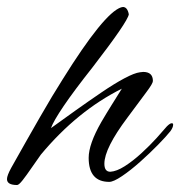

<svg xmlns="http://www.w3.org/2000/svg" viewBox="-76 -525 516 550"><path d="M-27 5Q-56 5 -56 -12Q-56 -22 -44 -44Q2 -126 38.5 -189.5Q75 -253 103 -297Q222 -488 271 -504Q273 -504 274 -504.5Q275 -505 276 -505Q289 -505 293 -484Q290 -463 189 -332Q136 -265 106.5 -221.5Q77 -178 70 -158Q103 -182 141 -209Q179 -236 215 -260.5Q251 -285 280 -300.5Q309 -316 325 -318Q327 -318 330 -318.5Q333 -319 334 -319Q362 -319 362 -293Q362 -286 344 -262Q326 -238 289 -188Q223 -100 223 -56Q223 -33 240 -33Q258 -34 281.5 -49Q305 -64 329 -86Q353 -108 372.5 -129.5Q392 -151 402 -163Q411 -172 416 -172Q420 -172 420 -168Q420 -160 412 -149Q400 -134 376.5 -110Q353 -86 325.5 -61.5Q298 -37 273.5 -20.5Q249 -4 237 -4Q178 -4 178 -73Q178 -112 214 -175Q228 -199 243 -223Q258 -247 273 -271Q145 -207 41 -82Q28 -64 14 -43.5Q0 -23 -11 -9Q-22 5 -27 5Z"/></svg>

Font: Alex Brush
Style: Regular
Weight: 400
Designer: Robert E. Leuschke
Foundry: Robert E. Leuschke
Version: Version 1.111; ttfautohint (v1.8.4.7-5d5b)